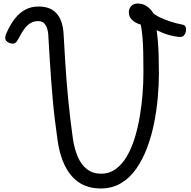

<svg xmlns="http://www.w3.org/2000/svg" viewBox="-20 -1052 1088 1091"><path d="M552 19Q449 19 387.5 -51.5Q326 -122 307 -256Q299 -314 292 -370Q285 -426 280 -483Q275 -540 270.5 -598Q266 -656 262.5 -717Q259 -778 255 -843Q254 -873 247 -892.5Q240 -912 228 -922Q216 -932 196 -932Q174 -932 155.5 -922Q137 -912 119.5 -889Q102 -866 82 -827Q73 -810 61.5 -805.5Q50 -801 31 -809Q13 -817 10.5 -830Q8 -843 15 -860Q37 -911 64 -945.5Q91 -980 124.5 -997.5Q158 -1015 199 -1015Q247 -1015 277.5 -996Q308 -977 324 -940.5Q340 -904 342 -848Q346 -781 349.5 -720Q353 -659 357.5 -601.5Q362 -544 367.5 -488Q373 -432 379.5 -377Q386 -322 394 -265Q403 -205 422.5 -160Q442 -115 475 -90Q508 -65 554 -65Q601 -65 637.5 -91.5Q674 -118 700.5 -163Q727 -208 745 -266Q763 -324 774 -388.5Q785 -453 790 -517Q795 -581 795 -639Q795 -703 794 -753Q793 -803 789.5 -842Q786 -881 780 -912Q748 -921 730 -939.5Q712 -958 712 -981Q712 -1004 726 -1018Q740 -1032 763 -1032Q790 -1032 812.5 -1017.5Q835 -1003 852 -976Q861 -967 886 -954.5Q911 -942 945.5 -930.5Q980 -919 1017 -912Q1030 -910 1034.5 -899Q1039 -888 1036.5 -874.5Q1034 -861 1025.5 -851Q1017 -841 1002 -842Q986 -843 968 -846.5Q950 -850 932 -855.5Q914 -861 898.5 -868Q883 -875 870 -881Q874 -853 877 -818.5Q880 -784 881.5 -738.5Q883 -693 883 -634Q883 -570 876.5 -497.5Q870 -425 855.5 -352Q841 -279 816 -212.5Q791 -146 754.5 -93.5Q718 -41 667.5 -11Q617 19 552 19Z"/></svg>

Font: Playwrite ES Deco
Style: Regular
Weight: 400
Designer: Veronika Burian, José Scaglione
Foundry: TypeTogether
Version: Version 1.002